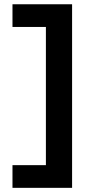

<svg xmlns="http://www.w3.org/2000/svg" viewBox="-20 -694 435 909"><path d="M321.3 195.3H39.1V87.9H197.3V-566.4H39.1V-673.8H321.3Z"/></svg>

Font: Sen
Style: Bold
Weight: 700
Designer: Kosal Sen, Philatype
Foundry: Philatype
Version: Version 2.000;gftools[0.9.31]